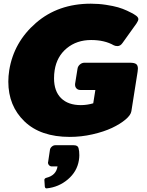

<svg xmlns="http://www.w3.org/2000/svg" viewBox="-20 -737 807 1057"><path d="M224.2 252.5Q225.8 244.2 235.8 241.7Q289.2 228.3 296.7 179.2H265.8Q256.7 179.2 250.4 172.9Q244.2 166.7 244.2 157.5Q244.2 156.7 244.6 155.8Q245 155 245 154.2L255 87.5Q256.7 77.5 265.4 70Q274.2 62.5 284.2 62.5H385.8Q409.2 62.5 412.5 79.2Q416.7 94.2 416.7 117.5Q416.7 130.8 414.2 145.8Q404.2 207.5 353.8 250.4Q303.3 293.3 237.5 300H235.8Q228.3 300 226.7 290ZM25.8 -287.5Q25.8 -317.5 30.8 -350Q55.8 -505 177.9 -610.8Q300 -716.7 480 -716.7Q523.3 -716.7 563.8 -710.4Q604.2 -704.2 630 -696.7Q655.8 -689.2 679.2 -678.3Q702.5 -667.5 710.4 -662.9Q718.3 -658.3 724.2 -654.2Q741.7 -643.3 741.7 -631.7Q741.7 -623.3 731.7 -608.3L654.2 -500Q642.5 -483.3 626.7 -483.3Q615 -483.3 606.7 -487.5Q555.8 -516.7 481.7 -516.7Q402.5 -516.7 347.5 -471.3Q292.5 -425.8 280.8 -350Q277.5 -329.2 277.5 -305.8Q277.5 -235 316.2 -196.7Q355 -158.3 425 -158.3Q459.2 -158.3 493.3 -168.3L505 -241.7H421.7Q409.2 -241.7 401.2 -250Q393.3 -258.3 393.3 -270V-275L406.7 -358.3Q408.3 -371.7 419.6 -381.7Q430.8 -391.7 445 -391.7H695Q719.2 -391.7 729.2 -384.6Q739.2 -377.5 739.2 -359.2Q739.2 -355 737.5 -341.7L703.3 -125Q700 -103.3 670.8 -78.8Q641.7 -54.2 596.7 -32.9Q551.7 -11.7 489.6 2.5Q427.5 16.7 364.2 16.7Q203.3 16.7 114.6 -68.8Q25.8 -154.2 25.8 -287.5Z"/></svg>

Font: BoonTook Mon
Style: Italic
Weight: 400
Italic angle: -9°
Designer: Sungsit Sawaiwan
Foundry: FontUni
Version: Version 3.0